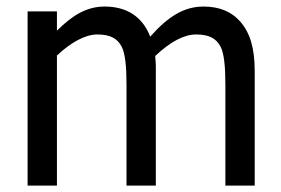

<svg xmlns="http://www.w3.org/2000/svg" viewBox="-20 -581 880 601"><path d="M777.3 0V-358.9C777.3 -431.2 762.2 -479.5 731.4 -514.2C704.1 -544.9 666 -560.5 617.2 -560.5C557.1 -560.5 507.3 -530.8 450.2 -466.3C425.3 -530.8 374.5 -560.5 307.6 -560.5C253.4 -560.5 209 -535.6 158.2 -484.9V-545.4H66.4V0H158.2V-407.2C201.2 -447.8 246.6 -473.1 284.2 -473.1C324.7 -473.1 347.2 -460.9 360.8 -435.1C372.1 -413.1 376 -372.1 376 -315.4V0H467.8V-358.9C467.8 -372.1 467.8 -380.9 467.3 -386.2L465.8 -405.8C513.7 -450.7 556.2 -473.1 593.8 -473.1C634.3 -473.1 656.7 -460.9 670.4 -435.1C681.6 -413.1 685.5 -372.1 685.5 -315.4V0Z"/></svg>

Font: SG Kara
Style: Regular
Weight: 400
Designer: Damoon Khanjanzadeh
Version: Version 1.000